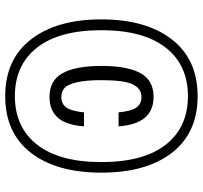

<svg xmlns="http://www.w3.org/2000/svg" viewBox="-41 -738 787 745"><g transform="rotate(90 352.5 -365.5)"><path d="M55.2 -365.2Q55.2 -538.6 132.8 -638.7Q210.4 -738.8 353 -738.8Q495.6 -738.8 572.8 -639.2Q649.9 -539.6 649.9 -365.2Q649.9 -191.4 572.8 -91.8Q495.6 7.8 353 7.8Q210.4 7.8 132.8 -92.3Q55.2 -192.4 55.2 -365.2ZM608.9 -365.2Q608.9 -528.8 541.5 -615Q474.1 -701.2 353 -701.2Q231.9 -701.2 164.6 -614.7Q97.2 -528.3 97.2 -365.2Q97.2 -202.1 164.6 -116Q231.9 -29.8 353 -29.8Q474.1 -29.8 541.5 -116.2Q608.9 -202.6 608.9 -365.2ZM235.8 -366.2Q235.8 -465.8 263.7 -516.8Q291.5 -567.9 356 -567.9Q460.9 -567.9 470.2 -432.1H416Q411.6 -480 397.7 -500.5Q383.8 -521 356 -521Q323.7 -521 307.4 -487.3Q291 -453.6 291 -365.2Q291 -305.7 299.3 -270.5Q307.6 -235.4 321 -222.7Q334.5 -210 356 -210Q384.3 -210 397.9 -230.7Q411.6 -251.5 416 -297.9H470.2Q465.3 -229 436.8 -196.5Q408.2 -164.1 356 -164.1Q292 -164.1 263.9 -214.8Q235.8 -265.6 235.8 -366.2Z"/></g></svg>

Font: Lumene Sans Condensed
Style: Regular
Weight: 400
Width: 3
Designer: Deni Anggara
Version: Version 1.003;Glyphs 3.1.2 (3151)